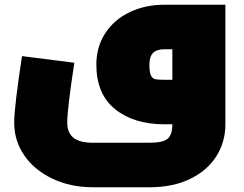

<svg xmlns="http://www.w3.org/2000/svg" viewBox="-20 -525 1032 811"><path d="M932 -505V0Q932 75 893.5 135.5Q855 196 782.5 231Q710 266 612 266H373Q278 266 202 230Q126 194 83 132Q40 70 40 -7Q40 -73 73 -288L294 -260Q264 -64 264 -7Q264 35 290 56.5Q316 78 373 78H612Q668 78 688 61Q708 44 708 0H675Q545 0 466 -64Q387 -128 387 -252Q387 -327 424.5 -384.5Q462 -442 527.5 -473.5Q593 -505 675 -505ZM708 -188V-317H675Q642 -317 626.5 -301.5Q611 -286 611 -252Q611 -220 617.5 -206.5Q624 -193 635.5 -190.5Q647 -188 675 -188Z"/></svg>

Font: Cairo Black
Style: Regular
Weight: 900
Designer: Mohamed Gaber, Accademia di Belle Arti di Urbino and others
Foundry: Kief Type Foundry, Accademia di Belle Arti di Urbino and others
Version: Version 3.011